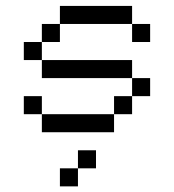

<svg xmlns="http://www.w3.org/2000/svg" viewBox="-20 -458 602 665"><path d="M187.5 -375H437.5V-437.5H187.5ZM62.5 -62.5H125V-125H62.5ZM62.5 -250H125V-312.5H62.5ZM125 0H375V-62.5H125ZM125 -187.5H437.5V-250H125ZM125 -312.5H187.5V-375H125ZM187.5 187.5H250V125H187.5ZM250 125H312.5V62.5H250ZM375 -62.5H437.5V-125H375ZM437.5 -125H500V-187.5H437.5ZM437.5 -312.5H500V-375H437.5Z"/></svg>

Font: ChillMoonMono
Style: Regular
Weight: 400
Designer: Warren2060
Foundry: ChillType
Version: Version 1.000;Glyphs 3.1.1 (3135)